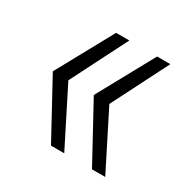

<svg xmlns="http://www.w3.org/2000/svg" viewBox="-109 -626 649 653"><g transform="rotate(30 215.0 -299.5)"><path d="M169 -78 48 -300 169 -521H221L109 -300L221 -78ZM330 -78 209 -300 330 -521H382L270 -300L382 -78Z"/></g></svg>

Font: Mona Sans Light
Style: Regular
Weight: 300
Designer: Deni Anggara
Foundry: GitHub
Version: Version 2.000